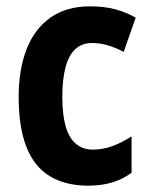

<svg xmlns="http://www.w3.org/2000/svg" viewBox="-20 -577 474 607"><path d="M259 10Q187 10 137.5 -20Q88 -50 63.5 -112.5Q39 -175 39 -271Q39 -358 64.5 -422.5Q90 -487 140.5 -522Q191 -557 264 -557Q310 -557 345 -547.5Q380 -538 409 -521L371 -413Q344 -427 320 -434Q296 -441 271 -441Q240 -441 219 -422.5Q198 -404 187.5 -365.5Q177 -327 177 -271Q177 -215 187.5 -178Q198 -141 220 -122.5Q242 -104 273 -104Q306 -104 336.5 -115.5Q367 -127 396 -146V-31Q368 -10 334 0Q300 10 259 10Z"/></svg>

Font: Noto Sans Condensed
Style: Regular
Weight: 400
Width: 3
Version: Version 2.013